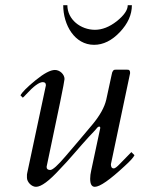

<svg xmlns="http://www.w3.org/2000/svg" viewBox="-20 -708 553 741"><path d="M240 -688H224C224 -611.4 268.1 -535 343 -535C378.3 -535 411.5 -551.3 442.5 -584C473.5 -616.7 489 -651.3 489 -688H473C473 -669.3 458.8 -648.7 430.5 -626C402.2 -604 374.2 -593 346.5 -593C291.5 -593 240 -632.5 240 -688ZM192 -438C174.7 -438 149.8 -424.8 117.5 -398.5C85.2 -372.2 65.7 -352.7 59 -340L68 -331C70.7 -333 75 -337.3 81 -344C109.7 -375.3 131 -391 145 -391C153 -391 157 -387.3 157 -380V-378L85 -40C84.3 -38 84 -36 84 -34V-22C84 -6.2 101.3 13 119 13C139 13 169.7 -9.7 211 -55C244.1 -88.1 289.1 -143.4 323.5 -180.5C336 -194 346.5 -203.9 355.5 -215.5C359 -220 367 -222.1 367 -214L332 -50C329.3 -38.7 328 -28 328 -18C328 2.7 334 13 346 13C365.3 13 403.7 -13.7 461 -67C482.3 -86.3 495 -100.3 499 -109L487 -121C468.3 -102.3 453.5 -87.2 442.5 -75.5C431.5 -63.8 423.7 -58 419 -58C411.7 -58 408 -63.3 408 -74C457.3 -307.3 482 -424.3 482 -425V-428C482 -436 478.3 -439.7 471 -439H426C418 -439.7 413 -433.3 411 -420L390 -323C383.3 -294.3 366 -263 338 -229C301.5 -184.6 267.7 -146 233 -105C203 -69.7 183.3 -52 174 -52C164.7 -52 160 -55.7 160 -63V-65C206 -281.7 229 -394.3 229 -403C229 -421.2 210.7 -438 192 -438Z"/></svg>

Font: fbb
Style: Italic
Weight: 400
Italic angle: -12°
Designer: David J. Perry, Michael Sharpe
Version: Version 0.991